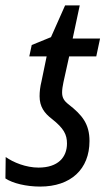

<svg xmlns="http://www.w3.org/2000/svg" viewBox="-34 -678 406 708"><path d="M114 10C227 10 296 -54 296 -158C296 -221 269 -254 219 -293C202 -306 195 -318 195 -337C195 -348 197 -361 200 -375L221 -470H321L335 -536H234L260 -658H206L154 -541L83 -512L74 -470H138L119 -378C114 -358 112 -340 112 -323C112 -285 129 -261 158 -239C201 -205 213 -182 213 -149C213 -98 180 -60 108 -60C62 -60 15 -79 -13 -99L-14 -20C13 -2 63 10 114 10Z"/></svg>

Font: Noto Sans Display SemiCondensed
Style: Italic
Weight: 400
Width: 4
Italic angle: -12°
Designer: Monotype Design Team
Foundry: Monotype Imaging Inc.
Version: Version 1.900